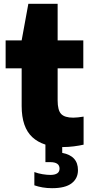

<svg xmlns="http://www.w3.org/2000/svg" viewBox="-20 -760 478 1006"><path d="M310.5 10.5Q205.5 10.5 149.5 -41.2Q93.5 -93 93.5 -204.5V-402H9.5V-548.5H93.5L128.5 -740H282V-548.5H416.5V-402H282V-234Q282 -182 300.5 -162.8Q319 -143.5 363.5 -143.5Q375.5 -143.5 388.5 -145Q401.5 -146.5 418 -149V-2Q396 3 366.8 6.8Q337.5 10.5 310.5 10.5ZM252.5 226Q226.5 226 203.2 222Q180 218 160 211V141.5Q180 149 203 152.8Q226 156.5 243.5 156.5Q292 156.5 292 123.5Q292 89.5 243 89.5H218V-10H306V41Q388.5 56.5 388.5 131.5Q388.5 175 355.2 200.5Q322 226 252.5 226Z"/></svg>

Font: Encode Sans XBd
Style: Regular
Weight: 800
Designer: Multiple Designers
Foundry: Impallari Type
Version: Version 3.002; ttfautohint (v1.8.3) -l 8 -r 50 -G 200 -x 14 